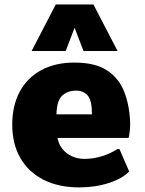

<svg xmlns="http://www.w3.org/2000/svg" viewBox="-20 -812 635 842"><path d="M327.6 9.8Q236.3 9.8 170.4 -23.9Q104.5 -57.6 69.1 -119.4Q33.7 -181.2 33.7 -265.1Q33.7 -348.6 66.4 -409.7Q99.1 -470.7 160.4 -504.2Q221.7 -537.6 306.6 -537.6Q396.5 -537.6 448.7 -503.7Q501 -469.7 524.4 -410.4Q547.9 -351.1 550.8 -273.9Q550.8 -253.4 549.3 -239.5Q547.9 -225.6 546.4 -217.8Q544.9 -210 543.9 -207H232.4Q236.8 -180.7 252.9 -159.9Q269 -139.2 294.2 -127.2Q319.3 -115.2 350.1 -115.2Q389.2 -115.2 427 -127Q464.8 -138.7 494.6 -158.2H503.9L546.4 -60.1Q516.6 -28.8 457.3 -9.5Q397.9 9.8 327.6 9.8ZM227.5 -310.5H383.3Q383.3 -371.6 364.5 -393.1Q345.7 -414.6 313.5 -414.6Q278.3 -414.6 253.9 -393.8Q229.5 -373 227.5 -310.5ZM118.7 -588.4 224.6 -792.5H389.6L495.6 -588.4H346.2L307.1 -690.4L268.1 -588.4Z"/></svg>

Font: Comme Black
Style: Regular
Weight: 900
Version: Version 1.000;gftools[0.9.27]